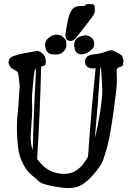

<svg xmlns="http://www.w3.org/2000/svg" viewBox="-20 -908 643 939"><path d="M324.7 -708C334.5 -708 343.1 -712.4 350.6 -721.2C377 -756 399 -784.4 416.7 -806.4C434.5 -828.4 443.4 -843.1 443.4 -850.6V-865V-869.6V-873.5C443.4 -875.2 443.2 -876.5 442.9 -877.4C442.5 -878.4 442.2 -879.5 441.9 -880.6C441.6 -881.8 441.1 -882.6 440.4 -883.3C439.8 -884 438.6 -884.8 436.8 -886C435 -887.1 430.4 -887.7 423.1 -887.7H409.9C408.4 -887.7 406.5 -887.5 404.1 -887.2C401.6 -886.9 399.8 -886.1 398.7 -884.8C397.5 -883.5 396.6 -881.8 396 -879.9C392.4 -878.9 383.3 -878.4 368.7 -878.4C354 -878.4 342 -872.8 332.8 -861.6C323.5 -850.3 315.9 -829.9 310.1 -800.3C306.5 -782.4 303.1 -761.7 299.8 -738.3C299.8 -718.1 308.1 -708 324.7 -708ZM381.3 -642.3H381.8C393.9 -643 406.7 -648.5 420.4 -658.9C434.1 -669.3 440.9 -679.6 440.9 -689.7V-700.4H439.9C439 -714.1 430.7 -724.5 415 -731.7L398.9 -735.6L376.5 -731.2C353.7 -724.4 342.3 -708.2 342.3 -682.8V-679.4H344.2C344.9 -654.7 357.3 -642.3 381.3 -642.3ZM304.7 -687.7 302.2 -711.7C300.3 -715.9 295.2 -721.4 286.9 -728.3C278.6 -735.1 268.3 -738.5 256.1 -738.5C243.9 -738.5 231.6 -733.7 219.2 -724.1C206.9 -714.5 200.7 -703.2 200.7 -690.2C200.7 -677.1 203 -667 207.8 -659.7C212.5 -652.3 217.7 -647.4 223.4 -645C229.1 -642.6 239.3 -641.3 254.2 -641.3C269 -641.3 281.1 -646.1 290.5 -655.5C300 -664.9 304.7 -675.7 304.7 -687.7ZM447.8 -574.2C432.8 -431.3 420.4 -287.4 410.6 -142.6C380.7 -85.9 342.4 -57.6 295.7 -57.6C248.9 -57.6 210.6 -74.2 180.7 -107.4C173.5 -115.2 167.2 -123.2 161.6 -131.3C171.1 -280.4 177.6 -430.7 181.2 -582L201.7 -589.8L204.6 -605.5L203.6 -614.7C202 -627.4 196.9 -637.7 188.5 -645.5C180 -653.3 172.7 -657.6 166.5 -658.2L165.5 -659.2H163.1L108.4 -649.4C95.7 -647.5 84.6 -645.2 75 -642.6C65.3 -640 55.6 -637 45.7 -633.5C35.7 -630.1 29 -625.2 25.4 -618.7L20.5 -599.6H22C22.9 -595.7 25 -590.7 28.1 -584.5C31.2 -578.3 37.9 -572.6 48.3 -567.4C58.8 -562.2 64.9 -557.9 66.7 -554.7C68.4 -551.4 70.1 -543.1 71.8 -529.8C73.4 -516.4 74.9 -502.1 76.2 -486.8L69.3 -384.3C64.8 -342 62.5 -309.2 62.5 -285.9C62.5 -262.6 63.6 -237.8 65.9 -211.4C68.2 -185.1 71.7 -163.7 76.4 -147.2C81.1 -130.8 88.7 -113.4 99.1 -95C109.5 -76.6 122.1 -61.7 136.7 -50.3C151.4 -38.9 162 -29.4 168.7 -21.7C175.4 -14.1 195.7 -6.6 229.7 0.7C263.8 8.1 293 11.7 317.4 11.7C341.8 11.7 363.5 5.9 382.6 -5.9C401.6 -17.6 421.1 -35.3 440.9 -59.1C460.8 -82.8 473.7 -101.3 479.7 -114.5C485.8 -127.7 493.6 -151.5 503.2 -186C512.8 -220.5 523.1 -276.8 534.2 -354.7C545.2 -432.7 550.9 -481.4 551.3 -501C551.6 -510.7 551.7 -518.6 551.5 -524.4C551.4 -530.3 551.3 -534.2 551.3 -536.1C550.9 -540 550.6 -547.9 550.3 -559.6V-560.5C550.3 -571.3 554.9 -577.6 564 -579.6C573.4 -581.5 579.3 -585.3 581.5 -590.8L584 -612.3L577.1 -634.8C573.2 -639.3 564.5 -645 551 -651.9C537.5 -658.7 527.9 -662.1 522.2 -662.1C516.5 -662.1 507.2 -659.5 494.4 -654.3C481.5 -649.1 461.9 -644.9 435.5 -641.6C409.2 -638.3 396 -627 396 -607.4V-604.5V-604C396.6 -593.9 400.6 -586.2 408 -580.8C415.3 -575.4 425.1 -572.8 437.5 -572.8H438ZM443.8 -233.4C454.6 -347 463.5 -461.4 470.7 -576.7C472 -577 473.1 -577.1 474.1 -577.1L480.5 -468.3C480.5 -442.5 476.6 -405.4 469 -356.9C461.3 -308.4 453 -267.3 443.8 -233.4ZM156.7 -574.2C148.9 -441.4 143.4 -307.8 140.1 -173.3C135.3 -187 132.2 -201 130.9 -215.3L129.9 -235.8C129.9 -245.9 131 -265.5 133.3 -294.4C135.6 -323.4 136.9 -344.7 137.2 -358.4C137.5 -365.6 137.6 -371.7 137.5 -377C137.3 -382.2 137.2 -386.7 137.2 -390.6C136.9 -398.1 136.6 -407.6 136.2 -418.9V-424.3C136.2 -435.1 137 -448.9 138.7 -465.8C140.6 -485.7 142.6 -506 144.5 -526.9C146.5 -547.7 148.6 -560.5 150.9 -565.2C153.2 -569.9 155.1 -572.9 156.7 -574.2Z"/></svg>

Font: Drukaatie burti
Style: Regular
Weight: 400
Version: Version 0.14.4